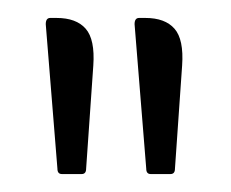

<svg xmlns="http://www.w3.org/2000/svg" viewBox="-20 -576 258 214"><path d="M44 -388 31 -549Q31 -556 36 -556H43Q65 -556 75.5 -544Q86 -532 84 -503L76 -388Q76 -382 71 -382H49Q44 -382 44 -388ZM143 -388 130 -549Q130 -556 135 -556H142Q164 -556 174.5 -544Q185 -532 183 -503L175 -388Q175 -382 170 -382H148Q143 -382 143 -388Z"/></svg>

Font: Zain Light
Style: Regular
Weight: 300
Designer: Zain,Boutros
Foundry: Mobile Telecommunications Company (Zain), 2024
Version: Version 1.51; ttfautohint (v1.8.4)